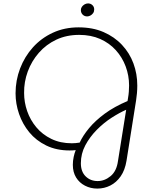

<svg xmlns="http://www.w3.org/2000/svg" viewBox="-20 -877 889 1123"><path d="M549 226Q510 226 477 209Q444 192 425 161Q406 130 406 87Q406 64 411 40.5Q416 17 423 1Q414 2 405.5 2.5Q397 3 387 3Q310 3 250.5 -26Q191 -55 151.5 -103Q112 -151 91.5 -210.5Q71 -270 71 -331Q71 -407 97.5 -476.5Q124 -546 172.5 -600Q221 -654 289 -685.5Q357 -717 440 -717Q522 -717 585.5 -689.5Q649 -662 693.5 -614.5Q738 -567 760.5 -506Q783 -445 783 -377Q783 -353 781 -331.5Q779 -310 776 -290L720 63Q711 118 686 154Q661 190 625.5 208Q590 226 549 226ZM551 182Q592 182 627 153Q662 124 670 65L718 -235Q679 -218 633 -188.5Q587 -159 546 -117.5Q505 -76 479 -27Q453 22 453 78Q453 127 481 154.5Q509 182 551 182ZM400 -39Q411 -39 422 -40Q433 -41 446 -43Q465 -84 501 -127.5Q537 -171 592.5 -212Q648 -253 726 -286L729 -305Q732 -321 733.5 -340.5Q735 -360 735 -377Q735 -435 715 -488.5Q695 -542 657.5 -583.5Q620 -625 566 -649Q512 -673 443 -673Q369 -673 309.5 -645Q250 -617 207.5 -568.5Q165 -520 142.5 -459Q120 -398 121 -333Q121 -279 139 -227Q157 -175 192.5 -132.5Q228 -90 280.5 -64.5Q333 -39 400 -39ZM490 -781Q474 -781 463.5 -791.5Q453 -802 453 -818Q453 -828 458.5 -836.5Q464 -845 474 -851Q484 -857 495 -857Q510 -857 520.5 -847Q531 -837 531 -822Q531 -809 524.5 -800Q518 -791 508.5 -786Q499 -781 490 -781Z"/></svg>

Font: MuseoModerno ExtraLight
Style: Italic
Weight: 250
Italic angle: -9°
Designer: Pablo Cosgaya, Héctor Gatti, Marcela Romero, and the Authors of The MuseoModerno Project.
Foundry: Omnibus-Type Team
Version: Version 1.003